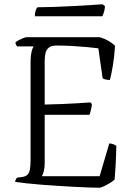

<svg xmlns="http://www.w3.org/2000/svg" viewBox="-20 -878 617 898"><path d="M447 0Q429 0 398.5 -1Q368 -2 331 -4Q294 -6 254 -8.5Q214 -11 175.5 -14Q137 -17 105 -20.5Q73 -24 51 -27Q51 -33 54 -38.5Q57 -44 59 -47L82 -50Q98 -52 107 -59.5Q116 -67 119.5 -84Q123 -101 123 -130V-587Q123 -610 125.5 -625Q128 -640 131.5 -649Q135 -658 137 -661H60Q59 -663 56 -667Q53 -671 52 -679Q56 -684 66.5 -689.5Q77 -695 88 -699.5Q99 -704 104 -704H447Q470 -697 488.5 -686Q507 -675 518 -664Q515 -612 507.5 -569Q500 -526 494 -504Q482 -504 472.5 -506.5Q463 -509 460 -512L440 -652Q418 -655 385 -658Q352 -661 316 -663Q280 -665 246 -665Q220 -665 208 -655Q196 -645 192.5 -628.5Q189 -612 189 -592V-389Q233 -390 270.5 -391.5Q308 -393 341 -395Q374 -397 403 -399L410 -391Q408 -375 404.5 -361Q401 -347 399 -341H189V-114Q189 -92 184.5 -76Q180 -60 176 -54H446L491 -207Q502 -207 511 -203Q520 -199 524 -196Q524 -180 523 -155Q522 -130 520.5 -100Q519 -70 516 -38Q507 -30 494 -22Q481 -14 468.5 -8Q456 -2 447 0ZM143 -802Q143 -819 147 -829.5Q151 -840 155 -844Q185 -844 229.5 -845.5Q274 -847 320.5 -849.5Q367 -852 405 -854.5Q443 -857 460 -858L471 -849Q470 -833 466 -820.5Q462 -808 459 -802Z"/></svg>

Font: Texturina 12pt Thin
Style: Regular
Weight: 250
Designer: Guillermo Torres Carreño
Foundry: Omnibus-Type
Version: Version 1.002